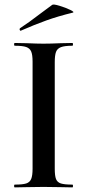

<svg xmlns="http://www.w3.org/2000/svg" viewBox="-20 -811 379 831"><path d="M293 -12Q296 -12 296 -6Q296 0 293 0Q261 0 242 -1L168 -2L96 -1Q77 0 44 0Q41 0 41 -6Q41 -12 44 -12Q78 -12 93.5 -17Q109 -22 115 -36.5Q121 -51 121 -81V-544Q121 -574 115 -588Q109 -602 93.5 -607.5Q78 -613 44 -613Q41 -613 41 -619Q41 -625 44 -625L96 -624Q140 -622 168 -622Q199 -622 243 -624L293 -625Q296 -625 296 -619Q296 -613 293 -613Q260 -613 244 -607Q228 -601 222.5 -586.5Q217 -572 217 -542V-81Q217 -50 222.5 -36Q228 -22 243.5 -17Q259 -12 293 -12ZM70 -678Q66 -678 65 -682.5Q64 -687 67 -689Q104 -713 156 -753L206 -790Q211 -794 237.5 -786Q264 -778 284.5 -768Q305 -758 294 -756Q232 -741 180.5 -722.5Q129 -704 72 -679Z"/></svg>

Font: Cormorant SC SemiBold
Style: Regular
Weight: 600
Designer: Christian Thalmann (Catharsis Fonts)
Foundry: Catharsis Fonts
Version: Version 4.000